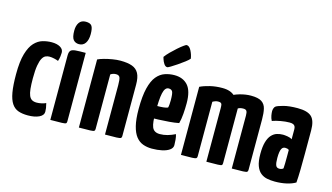

<svg xmlns="http://www.w3.org/2000/svg" viewBox="-85 -1008 2243 1299"><g transform="rotate(15 1037.0 -359.0)"><path d="M168 10Q129 10 101 0Q73 -10 55 -37Q37 -64 28.5 -112.5Q20 -161 20 -239Q20 -329 36 -383Q52 -437 78 -464.5Q104 -492 135.5 -501Q167 -510 198 -510Q235 -510 258 -496.5Q281 -483 281 -459Q281 -448 279 -432.5Q277 -417 271 -399Q259 -404 241.5 -408Q224 -412 208 -412Q195 -412 182 -406.5Q169 -401 159 -383.5Q149 -366 143 -332Q137 -298 137 -241Q137 -198 140 -168.5Q143 -139 150.5 -121.5Q158 -104 171 -96.5Q184 -89 204 -89Q220 -89 238 -93Q256 -97 268 -103Q273 -84 275 -70.5Q277 -57 277 -44Q277 -19 246.5 -4.5Q216 10 168 10Z M324 0V-451Q324 -476 333.5 -486Q343 -496 367.5 -498Q392 -500 438 -500V-20Q438 -10 433.5 -6Q429 -2 405 -1Q381 0 324 0ZM378 -545Q353 -545 338.5 -562Q324 -579 324 -626Q324 -661 339 -682.5Q354 -704 385 -704Q416 -704 427 -688Q438 -672 438 -631Q438 -591 422.5 -568Q407 -545 378 -545Z M524 0V-477Q540 -485 567 -492.5Q594 -500 624 -505Q654 -510 679 -510Q730 -510 761.5 -498.5Q793 -487 808 -459Q823 -431 823 -381V-20Q823 -10 817.5 -6Q812 -2 788 -1Q764 0 707 0V-346Q707 -385 701 -399.5Q695 -414 674 -414Q664 -414 654 -411Q644 -408 636 -402V-20Q636 -10 631 -6Q626 -2 602.5 -1Q579 0 524 0Z M1037 10Q1003 10 974.5 -0.5Q946 -11 925.5 -37Q905 -63 893.5 -109Q882 -155 882 -226Q882 -317 896 -373Q910 -429 934.5 -458.5Q959 -488 991 -499Q1023 -510 1058 -510Q1118 -510 1152 -472Q1186 -434 1186 -347Q1186 -311 1183 -272.5Q1180 -234 1172 -205Q1143 -199 1105 -196Q1067 -193 1031 -191.5Q995 -190 971.5 -190Q948 -190 948 -190L950 -279Q950 -279 964.5 -278.5Q979 -278 1000 -278Q1021 -278 1041 -280Q1061 -282 1072 -287Q1075 -296 1076 -311.5Q1077 -327 1077 -339Q1077 -387 1069.5 -400Q1062 -413 1043 -413Q1030 -413 1021 -402Q1012 -391 1007 -368.5Q1002 -346 1000 -312.5Q998 -279 998 -233Q998 -198 1000.5 -172.5Q1003 -147 1009.5 -131Q1016 -115 1029.5 -107Q1043 -99 1064 -99Q1091 -99 1117.5 -106.5Q1144 -114 1170 -127Q1175 -112 1177 -90.5Q1179 -69 1179 -52Q1179 -32 1159.5 -18Q1140 -4 1108 3Q1076 10 1037 10ZM996 -549Q982 -549 972 -564.5Q962 -580 957.5 -595Q953 -610 953 -610Q966 -628 986 -648Q1006 -668 1027 -686.5Q1048 -705 1064 -716.5Q1080 -728 1084 -728Q1103 -728 1117 -701Q1131 -674 1135 -646Q1126 -635 1105 -619Q1084 -603 1060.5 -587Q1037 -571 1018.5 -560Q1000 -549 996 -549Z M1239 0V-477Q1268 -491 1308 -500.5Q1348 -510 1393 -510Q1453 -510 1482 -479.5Q1511 -449 1520 -392Q1529 -335 1529 -255V-20Q1529 -10 1523.5 -6Q1518 -2 1494.5 -1Q1471 0 1417 0V-375Q1417 -392 1415 -400Q1413 -408 1407 -411Q1401 -414 1389 -414Q1379 -414 1369 -410.5Q1359 -407 1351 -402V-20Q1351 -10 1345.5 -6Q1340 -2 1317 -1Q1294 0 1239 0ZM1417 0V-421Q1417 -446 1445 -466Q1473 -486 1514.5 -498Q1556 -510 1594 -510Q1645 -510 1669 -494Q1693 -478 1700 -447.5Q1707 -417 1707 -374V-20Q1707 -10 1701.5 -6Q1696 -2 1672.5 -1Q1649 0 1595 0V-371Q1595 -394 1589 -403Q1583 -412 1566 -412Q1556 -412 1546.5 -410Q1537 -408 1529 -403V-20Q1529 -10 1525 -6Q1521 -2 1497.5 -1Q1474 0 1417 0Z M1898 10Q1870 10 1844.5 5Q1819 0 1799 -16Q1779 -32 1767.5 -63Q1756 -94 1756 -146Q1756 -197 1765.5 -229.5Q1775 -262 1791.5 -280Q1808 -298 1828.5 -304.5Q1849 -311 1871 -311Q1882 -311 1902 -308Q1922 -305 1935 -296Q1935 -296 1935 -307.5Q1935 -319 1935 -335Q1935 -351 1935 -365Q1935 -378 1931 -386Q1927 -394 1918 -398Q1909 -402 1893 -402Q1865 -402 1831.5 -396Q1798 -390 1773 -381Q1764 -398 1761 -416Q1758 -434 1758 -446Q1758 -455 1761.5 -465.5Q1765 -476 1772 -481Q1783 -489 1822 -499.5Q1861 -510 1921 -510Q1990 -510 2018.5 -483Q2047 -456 2047 -388V-341Q2047 -284 2047 -224Q2047 -164 2046 -111.5Q2045 -59 2042 -22Q2017 -7 1980 1.5Q1943 10 1898 10ZM1906 -82Q1913 -82 1921 -84.5Q1929 -87 1933 -92Q1934 -103 1934.5 -125.5Q1935 -148 1935 -174Q1935 -200 1935 -221Q1930 -226 1922.5 -227.5Q1915 -229 1909 -229Q1901 -229 1894.5 -225.5Q1888 -222 1883.5 -213Q1879 -204 1876.5 -188.5Q1874 -173 1874 -149Q1874 -131 1875.5 -118.5Q1877 -106 1880.5 -97.5Q1884 -89 1890.5 -85.5Q1897 -82 1906 -82Z"/></g></svg>

Font: Yanone Kaffeesatz
Style: Bold
Weight: 700
Designer: Yanone (Cyrillic: Daniel Pouzeot, Huerta Tipografica, and Cyreal)
Foundry: Yanone
Version: Version 2.003